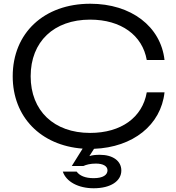

<svg xmlns="http://www.w3.org/2000/svg" viewBox="-20 -783 942 1027"><path d="M364 105H426C441 98 463 92 493 92C532 92 555 106 555 128C555 152 532 170 481 170C436 170 406 157 390 135H316C334 189 399 224 481 224C573 224 629 185 629 129C629 78 584 45 514 45C491 45 473 47 458 52L483 13C692 5 841 -115 860 -289H765C742 -155 628 -72 462 -72C268 -72 144 -191 144 -375C144 -560 268 -678 462 -678C628 -678 742 -594 765 -462H860C840 -641 682 -763 463 -763C215 -763 48 -606 48 -375C48 -158 197 -5 422 12Z"/></svg>

Font: Bounded Light
Style: Regular
Weight: 300
Designer: Vlad Churkin
Version: Version 3.0